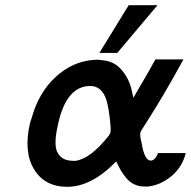

<svg xmlns="http://www.w3.org/2000/svg" viewBox="-20 -710 736 740"><path d="M363 -506 476 -690H587L432 -506ZM96 -237 102 -255Q129 -353 194 -413Q259 -473 340 -479Q360 -481 373 -478Q418 -475 446.5 -443Q475 -411 486 -369L494 -333Q567 -458 579 -481H687Q645 -404 611.5 -347.5Q578 -291 551.5 -249.5Q525 -208 524 -206Q516 -193 526 -158Q537 -91 561 -91Q571 -91 579 -101.5Q587 -112 589 -120H696Q682 -65 640 -30.5Q598 4 549 9Q531 9 522 8Q505 5 491 -3Q477 -11 466.5 -24Q456 -37 449.5 -47Q443 -57 436 -71.5Q429 -86 428 -88Q333 10 239 10Q152 10 111 -58Q70 -126 96 -237ZM205 -237Q203 -227 202 -223Q185 -146 204 -118Q219 -94 250 -91Q256 -90 270 -90Q328 -97 400 -188Q404 -194 406 -200Q407 -204 406 -225Q400 -296 389 -328Q373 -373 337 -378Q327 -379 315 -378Q235 -368 205 -237Z"/></svg>

Font: Coval
Style: Medium Italic
Weight: 500
Foundry: Context Ltd
Version: Version 001.000